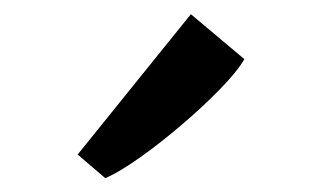

<svg xmlns="http://www.w3.org/2000/svg" viewBox="-20 -896 456 272"><path d="M130 -643.9H128.8L90 -677.1L250.4 -875.9L326.2 -812.2Q315.8 -794.3 291.4 -769.4Q267 -744.4 236.7 -718.6Q206.5 -692.8 177.9 -672.6Q149.3 -652.4 130 -643.9Z"/></svg>

Font: Merriweather 7pt Light
Style: Regular
Weight: 300
Designer: Eben Sorkin
Foundry: Eben Sorkin
Version: Version 2.200;gftools[0.9.31]